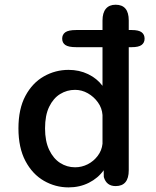

<svg xmlns="http://www.w3.org/2000/svg" viewBox="-20 -782 659 812"><path d="M243 -618.5Q243 -636 256.2 -645.5Q269.5 -655 302 -655H537.5Q566.5 -655 579 -645.5Q591.5 -636 591.5 -618.5Q591.5 -601.5 579 -592Q566.5 -582.5 537.5 -582.5H302Q269.5 -582.5 256.2 -591.8Q243 -601 243 -618.5ZM469 5Q430 5 419 -33.5L418.5 -62Q394.5 -28.5 355.8 -9Q317 10.5 270 10.5Q214 10.5 165.5 -17.5Q117 -45.5 87.5 -101.2Q58 -157 58 -239Q58 -321.5 87.5 -376.5Q117 -431.5 165.5 -459Q214 -486.5 270 -486.5Q315 -486.5 352.5 -468.5Q390 -450.5 413.5 -419V-695.5Q413.5 -728 427.8 -745Q442 -762 469 -762Q524.5 -762 524.5 -695.5V-62Q524.5 5 469 5ZM413.5 -174V-295.5Q411.5 -325 394.2 -349Q377 -373 351.5 -387.5Q326 -402 297.5 -402Q263 -402 234.2 -384.2Q205.5 -366.5 188 -330.5Q170.5 -294.5 170.5 -239Q170.5 -185 188 -148.2Q205.5 -111.5 234.2 -93Q263 -74.5 297.5 -74.5Q325.5 -74.5 350.8 -87.2Q376 -100 393.2 -122.8Q410.5 -145.5 413.5 -174Z"/></svg>

Font: Sono Monospace Medium
Style: Regular
Weight: 500
Designer: Tyler Finck
Foundry: Tyler Finck
Version: Version 2.112